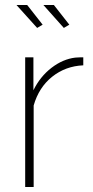

<svg xmlns="http://www.w3.org/2000/svg" viewBox="-20 -750 371 770"><path d="M314 -488Q243 -485 189.5 -442.5Q136 -400 115 -327V0H81V-520H114V-388Q141 -443 186.5 -478Q232 -513 282 -519Q292 -520 300.5 -520Q309 -520 314 -520ZM154 -730H196L258 -651L236 -638ZM46 -730H89L151 -651L129 -638Z"/></svg>

Font: Raleway Thin ExtraLight
Style: Regular
Weight: 250
Version: Version 4.026